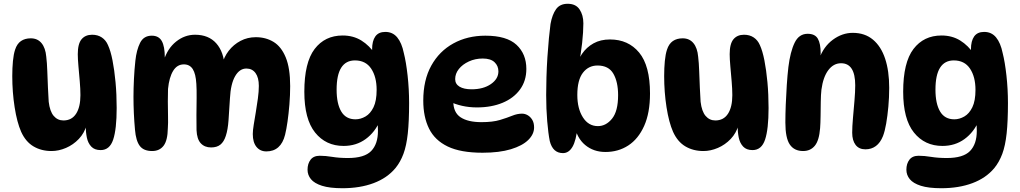

<svg xmlns="http://www.w3.org/2000/svg" viewBox="-20 -801 5404 1017"><path d="M513 -6Q481 -6 463.5 -24.5Q446 -43 440 -72.5Q434 -102 434 -135L439 -139Q427 -96 397.5 -65Q368 -34 329.5 -17.5Q291 -1 253 -1Q199 -1 157.5 -25.5Q116 -50 92 -103Q70 -153 57.5 -233Q45 -313 45 -398Q45 -441 48.5 -477.5Q52 -514 60 -538Q70 -569 91 -583.5Q112 -598 143 -598Q179 -598 200 -572.5Q221 -547 225 -501Q229 -469 230.5 -424.5Q232 -380 234 -336Q236 -292 238 -262Q244 -211 264.5 -187Q285 -163 316 -163Q360 -163 383 -198.5Q406 -234 406 -297Q406 -329 402.5 -370Q399 -411 395.5 -450Q392 -489 392 -514Q392 -569 412 -593Q432 -617 468 -617Q498 -617 519.5 -602.5Q541 -588 552 -562Q566 -532 576 -481Q586 -430 592 -365.5Q598 -301 598 -229Q598 -117 579.5 -61.5Q561 -6 513 -6Z M1156 -458Q1166 -499 1191.5 -532Q1217 -565 1254 -584.5Q1291 -604 1335 -604Q1388 -604 1429 -579Q1470 -554 1493.5 -497Q1517 -440 1517 -345Q1517 -297 1513 -248Q1509 -199 1503 -157Q1497 -115 1490 -87Q1479 -43 1454 -21Q1429 1 1391 1Q1358 1 1338.5 -23Q1319 -47 1319 -91Q1319 -110 1324 -140.5Q1329 -171 1335 -207Q1341 -243 1346 -279.5Q1351 -316 1351 -346Q1351 -390 1333.5 -414Q1316 -438 1285 -438Q1249 -438 1225.5 -397.5Q1202 -357 1198 -280Q1194 -215 1190.5 -164.5Q1187 -114 1176 -81Q1166 -50 1147.5 -35Q1129 -20 1098 -20Q1064 -20 1043.5 -42Q1023 -64 1021 -112Q1020 -145 1020.5 -191Q1021 -237 1021.5 -282Q1022 -327 1020 -357Q1017 -410 1001 -435Q985 -460 954 -460Q918 -460 897 -425.5Q876 -391 870 -330Q869 -303 869 -264Q869 -225 870 -186.5Q871 -148 869 -122Q868 -57 846.5 -29Q825 -1 786 -1Q741 -1 720.5 -28Q700 -55 695 -114Q691 -158 689 -201.5Q687 -245 687 -288Q687 -332 689.5 -382.5Q692 -433 697 -479Q703 -536 722 -574Q741 -612 784 -612Q821 -612 837 -583.5Q853 -555 853 -496Q853 -476 850 -459L847 -479Q867 -544 912.5 -580.5Q958 -617 1013 -617Q1085 -617 1125.5 -571.5Q1166 -526 1170 -446Z M1800 -28Q1706 -28 1649 -99Q1592 -170 1592 -315Q1592 -470 1646.5 -541.5Q1701 -613 1795 -613Q1851 -613 1894 -586.5Q1937 -560 1969 -512L1958 -486Q1955 -500 1953 -516Q1951 -532 1951 -540Q1951 -584 1968 -608Q1985 -632 2021 -632Q2060 -632 2084 -603Q2108 -574 2119 -520Q2131 -473 2139 -401Q2147 -329 2147 -255Q2147 -159 2140 -94Q2133 -29 2117 14Q2101 57 2075 89Q2031 142 1959 169Q1887 196 1794 196Q1726 196 1685.5 183Q1645 170 1627 148Q1609 126 1609 98Q1609 66 1625 45Q1641 24 1674 24Q1704 24 1740.5 30Q1777 36 1823 36Q1910 36 1946 -1Q1982 -38 1982 -108Q1982 -131 1979 -162L1993 -163Q1967 -101 1917 -64.5Q1867 -28 1800 -28ZM1863 -169Q1890 -169 1916 -184Q1942 -199 1958.5 -233Q1975 -267 1975 -325Q1975 -394 1946 -437.5Q1917 -481 1860 -481Q1812 -481 1787.5 -442.5Q1763 -404 1763 -326Q1763 -252 1787.5 -210.5Q1812 -169 1863 -169Z M2536 8Q2420 8 2351.5 -25Q2283 -58 2252.5 -120Q2222 -182 2222 -268Q2222 -377 2264.5 -453.5Q2307 -530 2381.5 -571Q2456 -612 2551 -612Q2664 -612 2716 -563.5Q2768 -515 2768 -436Q2768 -373 2734.5 -327Q2701 -281 2642 -256.5Q2583 -232 2506 -232Q2465 -232 2427.5 -240.5Q2390 -249 2360 -264L2384 -313Q2381 -289 2381 -265Q2381 -205 2420 -179.5Q2459 -154 2530 -154Q2590 -154 2628 -165.5Q2666 -177 2693 -188Q2720 -199 2745 -199Q2761 -199 2775.5 -190.5Q2790 -182 2799.5 -166Q2809 -150 2809 -126Q2809 -90 2778 -59.5Q2747 -29 2686 -10.5Q2625 8 2536 8ZM2478 -328Q2540 -328 2580 -355.5Q2620 -383 2620 -423Q2620 -452 2599.5 -471.5Q2579 -491 2537 -491Q2497 -491 2463.5 -475.5Q2430 -460 2410.5 -435.5Q2391 -411 2391 -382Q2391 -356 2414 -342Q2437 -328 2478 -328Z M2962 10Q2935 10 2917.5 -6Q2900 -22 2892 -54Q2884 -94 2878.5 -159Q2873 -224 2873 -298Q2873 -339 2874.5 -391.5Q2876 -444 2879.5 -498Q2883 -552 2887.5 -598.5Q2892 -645 2896 -674Q2905 -724 2925.5 -752.5Q2946 -781 2987 -781Q3030 -781 3050 -751Q3070 -721 3070 -677Q3070 -633 3063.5 -573Q3057 -513 3044 -451L3028 -439Q3039 -481 3063 -516Q3087 -551 3124 -571.5Q3161 -592 3211 -592Q3308 -592 3365.5 -522.5Q3423 -453 3423 -306Q3423 -203 3392 -134Q3361 -65 3308 -30.5Q3255 4 3187 4Q3124 4 3079.5 -33Q3035 -70 3022 -140L3039 -129Q3032 -57 3012.5 -23.5Q2993 10 2962 10ZM3147 -133Q3190 -133 3222 -172.5Q3254 -212 3254 -297Q3254 -367 3229 -410.5Q3204 -454 3145 -454Q3097 -454 3067.5 -415.5Q3038 -377 3038 -298Q3038 -226 3067.5 -179.5Q3097 -133 3147 -133Z M3966 -6Q3934 -6 3916.5 -24.5Q3899 -43 3893 -72.5Q3887 -102 3887 -135L3892 -139Q3880 -96 3850.5 -65Q3821 -34 3782.5 -17.5Q3744 -1 3706 -1Q3652 -1 3610.5 -25.5Q3569 -50 3545 -103Q3523 -153 3510.5 -233Q3498 -313 3498 -398Q3498 -441 3501.5 -477.5Q3505 -514 3513 -538Q3523 -569 3544 -583.5Q3565 -598 3596 -598Q3632 -598 3653 -572.5Q3674 -547 3678 -501Q3682 -469 3683.5 -424.5Q3685 -380 3687 -336Q3689 -292 3691 -262Q3697 -211 3717.5 -187Q3738 -163 3769 -163Q3813 -163 3836 -198.5Q3859 -234 3859 -297Q3859 -329 3855.5 -370Q3852 -411 3848.5 -450Q3845 -489 3845 -514Q3845 -569 3865 -593Q3885 -617 3921 -617Q3951 -617 3972.5 -602.5Q3994 -588 4005 -562Q4019 -532 4029 -481Q4039 -430 4045 -365.5Q4051 -301 4051 -229Q4051 -117 4032.5 -61.5Q4014 -6 3966 -6Z M4258 -622Q4297 -622 4312 -596Q4327 -570 4327 -519Q4327 -507 4325.5 -493.5Q4324 -480 4321 -469L4319 -489Q4342 -554 4391.5 -590.5Q4441 -627 4497 -627Q4561 -627 4604 -591Q4647 -555 4668.5 -490Q4690 -425 4690 -336Q4690 -285 4685.5 -236Q4681 -187 4674 -146.5Q4667 -106 4657 -80Q4643 -45 4619.5 -27.5Q4596 -10 4564 -10Q4530 -10 4512 -33.5Q4494 -57 4494 -98Q4494 -130 4498 -175.5Q4502 -221 4506 -267.5Q4510 -314 4510 -349Q4510 -466 4435 -466Q4395 -466 4367.5 -429.5Q4340 -393 4331 -326Q4328 -300 4327.5 -261.5Q4327 -223 4326.5 -185.5Q4326 -148 4324 -122Q4319 -57 4296 -29Q4273 -1 4234 -1Q4187 -1 4163.5 -35.5Q4140 -70 4140 -152Q4140 -194 4142 -246Q4144 -298 4147.5 -350.5Q4151 -403 4156 -446Q4166 -527 4189 -574.5Q4212 -622 4258 -622Z M4972 -28Q4878 -28 4821 -99Q4764 -170 4764 -315Q4764 -470 4818.5 -541.5Q4873 -613 4967 -613Q5023 -613 5066 -586.5Q5109 -560 5141 -512L5130 -486Q5127 -500 5125 -516Q5123 -532 5123 -540Q5123 -584 5140 -608Q5157 -632 5193 -632Q5232 -632 5256 -603Q5280 -574 5291 -520Q5303 -473 5311 -401Q5319 -329 5319 -255Q5319 -159 5312 -94Q5305 -29 5289 14Q5273 57 5247 89Q5203 142 5131 169Q5059 196 4966 196Q4898 196 4857.5 183Q4817 170 4799 148Q4781 126 4781 98Q4781 66 4797 45Q4813 24 4846 24Q4876 24 4912.5 30Q4949 36 4995 36Q5082 36 5118 -1Q5154 -38 5154 -108Q5154 -131 5151 -162L5165 -163Q5139 -101 5089 -64.5Q5039 -28 4972 -28ZM5035 -169Q5062 -169 5088 -184Q5114 -199 5130.5 -233Q5147 -267 5147 -325Q5147 -394 5118 -437.5Q5089 -481 5032 -481Q4984 -481 4959.5 -442.5Q4935 -404 4935 -326Q4935 -252 4959.5 -210.5Q4984 -169 5035 -169Z"/></svg>

Font: DynaPuff Medium
Style: Regular
Weight: 500
Version: Version 2.000